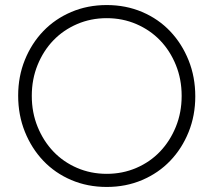

<svg xmlns="http://www.w3.org/2000/svg" viewBox="-20 -730 846 761"><path d="M403 -41Q466 -41 520.5 -64.5Q575 -88 614.5 -129.5Q654 -171 677 -227.5Q700 -284 700 -350Q700 -416 677 -472.5Q654 -529 614.5 -570Q575 -611 520.5 -634.5Q466 -658 403 -658Q340 -658 285.5 -634.5Q231 -611 191.5 -570Q152 -529 129 -472.5Q106 -416 106 -350Q106 -284 129 -227.5Q152 -171 191.5 -129.5Q231 -88 285.5 -64.5Q340 -41 403 -41ZM403 11Q327 11 262.5 -16.5Q198 -44 151.5 -93Q105 -142 78.5 -208Q52 -274 52 -351Q52 -427 78.5 -492.5Q105 -558 151.5 -606.5Q198 -655 262.5 -682.5Q327 -710 403 -710Q479 -710 543.5 -682.5Q608 -655 654.5 -606Q701 -557 727.5 -491Q754 -425 754 -348Q754 -272 727.5 -206.5Q701 -141 654.5 -92.5Q608 -44 543.5 -16.5Q479 11 403 11Z"/></svg>

Font: Tilda Sans Light
Style: Regular
Weight: 300
Designer: ParaType Ltd
Foundry: ParaType Ltd
Version: Version 1.009